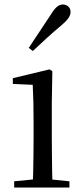

<svg xmlns="http://www.w3.org/2000/svg" viewBox="-20 -838 372 858"><path d="M43.3 0V-27.8L153.1 -38.6H184.5L290.3 -27.8V0ZM126.3 0Q127.3 -24.4 128.2 -65.3Q129.1 -106.3 129.6 -150.7Q130.1 -195.1 130.1 -228.5V-288.8Q130.1 -339.6 129.2 -380.6Q128.3 -421.6 126.3 -458.9L37.3 -463V-488.6L201.7 -528L213.9 -519.8L211.5 -380.2V-228.5Q211.5 -195.1 212 -150.7Q212.5 -106.3 213.1 -65.3Q213.7 -24.4 214.7 0ZM108.6 -624Q132.7 -660.9 157.2 -697.4Q181.6 -734 207.1 -772.8Q222.3 -797.6 234.6 -807.7Q246.9 -817.9 261.6 -817.9Q274.5 -817.9 284.9 -809.1Q295.3 -800.3 295.3 -783.8Q295.3 -771.1 285.5 -756.9Q275.7 -742.7 252.4 -723.1Q219.5 -695.8 188.6 -667.5Q157.6 -639.2 126.7 -610.1Z"/></svg>

Font: Noto Serif SC
Style: Regular
Weight: 200
Designer: Ryoko NISHIZUKA 西塚涼子 (kana & ideographs); Frank Grießhammer (Latin, Greek & Cyrillic); Wenlong ZHANG 张文龙 (bopomofo); San
Foundry: Adobe
Version: Version 2.001;hotconv 1.1.0;makeotfexe 2.6.0